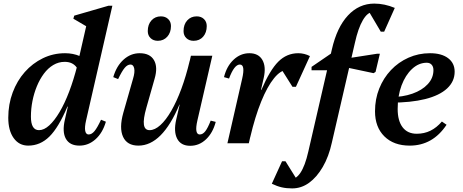

<svg xmlns="http://www.w3.org/2000/svg" viewBox="-20 -797 2574 1068"><path d="M137 13Q86 13 56 -29Q26 -71 26 -142Q26 -217 50.5 -282.5Q75 -348 118 -396.5Q161 -445 218.5 -473Q276 -501 342 -501Q386 -501 424 -485Q462 -469 487 -439L430 -324Q430 -388 407.5 -420.5Q385 -453 340 -453Q306 -453 276.5 -435.5Q247 -418 224 -387Q201 -356 185 -317Q169 -278 160.5 -235Q152 -192 152 -148Q152 -73 197 -73Q225 -73 254 -99.5Q283 -126 311.5 -174Q340 -222 365 -288Q390 -354 410 -433L460 -421L427 -204H355Q306 -88 255 -37.5Q204 13 137 13ZM422 13Q368 13 346.5 -25Q325 -63 341 -132L469 -693L492 -632L388 -693L393 -710L583 -765H605L459 -128Q450 -89 454 -69Q458 -49 473 -49Q490 -49 505.5 -67.5Q521 -86 542 -131L569 -120Q551 -58 511.5 -22.5Q472 13 422 13Z M750 13Q687 13 664.5 -36Q642 -85 666 -170L720 -359Q731 -395 726.5 -416.5Q722 -438 706 -438Q689 -438 673.5 -419.5Q658 -401 637 -357L610 -368Q628 -430 667.5 -465.5Q707 -501 757 -501Q814 -501 836.5 -462.5Q859 -424 840 -359L794 -197Q776 -134 780.5 -103.5Q785 -73 812 -73Q841 -73 872 -101Q903 -129 933 -181Q963 -233 989 -303.5Q1015 -374 1035 -458H1084L1040 -215H978Q882 13 750 13ZM1038 14Q986 14 965.5 -25.5Q945 -65 960 -131L1042 -487H1161L1078 -127Q1069 -88 1072.5 -68.5Q1076 -49 1091 -49Q1108 -49 1122 -67Q1136 -85 1152 -126L1180 -119Q1164 -58 1126 -22Q1088 14 1038 14ZM1057 -570Q1032 -570 1016.5 -585Q1001 -600 1001 -624Q1001 -661 1021.5 -683.5Q1042 -706 1074 -706Q1099 -706 1114.5 -691Q1130 -676 1130 -652Q1130 -616 1110 -593Q1090 -570 1057 -570ZM858 -570Q833 -570 817.5 -585Q802 -600 802 -624Q802 -661 822.5 -683.5Q843 -706 875 -706Q900 -706 915.5 -691Q931 -676 931 -652Q931 -616 910.5 -593Q890 -570 858 -570Z M1322 -34 1371 -297H1434Q1481 -407 1528 -454Q1575 -501 1639 -501Q1673 -501 1704 -485L1626 -314H1607L1530 -436H1578V-408Q1542 -408 1504.5 -362Q1467 -316 1433 -232.5Q1399 -149 1372 -34ZM1245 0 1327 -359Q1336 -398 1333 -418Q1330 -438 1314 -438Q1283 -438 1254 -360L1226 -368Q1241 -429 1279.5 -465Q1318 -501 1367 -501Q1418 -501 1439.5 -463.5Q1461 -426 1447 -364L1364 0Z M1605 251Q1573 251 1547 245Q1521 239 1492 225L1549 100H1568L1646 225H1584V204Q1624 204 1650.5 165Q1677 126 1695 46L1826 -522Q1854 -645 1915.5 -711Q1977 -777 2062 -777Q2119 -777 2176 -753L2117 -621H2098L2023 -748H2120L2119 -693Q2099 -730 2055 -730Q2025 -730 1998.5 -685Q1972 -640 1954 -558L1826 -4Q1809 74 1775.5 131.5Q1742 189 1699 220Q1656 251 1605 251ZM1713 -406V-425L1827 -503V-406ZM2058 -390 1874 -429 1884 -468 2077 -498H2093L2069 -397Z M2259 13Q2170 13 2118 -38.5Q2066 -90 2066 -178Q2066 -246 2089.5 -304.5Q2113 -363 2154.5 -407Q2196 -451 2252 -476Q2308 -501 2372 -501Q2436 -501 2472.5 -473.5Q2509 -446 2509 -398Q2509 -344 2467 -305Q2425 -266 2345.5 -246Q2266 -226 2153 -226V-257Q2220 -257 2274 -276Q2328 -295 2359.5 -329Q2391 -363 2391 -407Q2391 -426 2381 -437Q2371 -448 2354 -448Q2309 -448 2272 -413.5Q2235 -379 2213.5 -321.5Q2192 -264 2192 -191Q2192 -125 2219.5 -89Q2247 -53 2298 -53Q2340 -53 2374.5 -70Q2409 -87 2438 -121L2464 -103Q2387 13 2259 13Z"/></svg>

Font: Platypi Light Medium
Style: Italic
Weight: 500
Italic angle: -13°
Version: Version 1.200